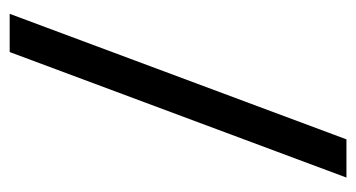

<svg xmlns="http://www.w3.org/2000/svg" viewBox="-194 -560 754 407"><g transform="rotate(90 183.5 -357.0)"><path d="M356.9 -713.9 90.8 0H9.8L275.9 -713.9Z"/></g></svg>

Font: f02034202
Style: Regular
Weight: 400
Foundry: Ascender Corporation
Version: Version 1.10